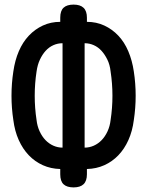

<svg xmlns="http://www.w3.org/2000/svg" viewBox="-20 -790 640 835"><path d="M300 25Q271 25 256.5 11.5Q242 -2 242 -32V-55Q201 -56 166.5 -71.5Q132 -87 105.5 -114.5Q79 -142 61.5 -181Q44 -220 38 -268Q30 -320 30 -373.5Q30 -427 38 -479Q45 -528 62 -567.5Q79 -607 105.5 -635Q132 -663 166.5 -679Q201 -695 242 -695V-713Q242 -743 256.5 -756.5Q271 -770 300 -770Q329 -770 343.5 -756Q358 -742 358 -713V-695Q399 -695 433.5 -679Q468 -663 494.5 -635Q521 -607 538 -567Q555 -527 562 -479Q570 -427 570 -373.5Q570 -320 562 -268Q556 -220 538.5 -181Q521 -142 494.5 -114.5Q468 -87 433.5 -71.5Q399 -56 358 -55V-32Q358 -3 343.5 11Q329 25 300 25ZM252 -148V-602Q231 -602 212 -593.5Q193 -585 178.5 -569Q164 -553 153.5 -530.5Q143 -508 139 -479Q131 -427 131 -373.5Q131 -320 139 -268Q142 -241 152.5 -218.5Q163 -196 178 -180.5Q193 -165 212 -156.5Q231 -148 252 -148ZM348 -602V-148Q369 -148 388 -156.5Q407 -165 422 -180.5Q437 -196 447.5 -218.5Q458 -241 461 -268Q469 -320 469 -373.5Q469 -427 461 -479Q458 -508 447 -530.5Q436 -553 421.5 -569Q407 -585 388 -593.5Q369 -602 348 -602Z"/></svg>

Font: Maple Mono NL SemiBold
Style: Regular
Weight: 600
Monospace: yes
Designer: subframe7536
Version: Version 7.000